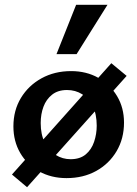

<svg xmlns="http://www.w3.org/2000/svg" viewBox="-20 -731 574 802"><path d="M258 13Q194 13 143.5 -15Q93 -43 64.5 -92Q36 -141 36 -203Q36 -270 67.5 -322Q99 -374 153.5 -404Q208 -434 277 -434Q341 -434 390.5 -406Q440 -378 469 -329.5Q498 -281 498 -219Q498 -152 467 -99.5Q436 -47 382 -17Q328 13 258 13ZM275 -66Q314 -66 338 -86Q362 -106 373 -138.5Q384 -171 384 -206Q384 -254 367.5 -287Q351 -320 323 -337.5Q295 -355 260 -355Q222 -355 197.5 -335.5Q173 -316 161.5 -285Q150 -254 150 -217Q150 -169 167 -135.5Q184 -102 212.5 -84Q241 -66 275 -66ZM93 51 30 -2 445 -467 509 -414ZM216 -505 298 -711H429L300 -505Z"/></svg>

Font: Ysabeau
Style: Bold
Weight: 700
Designer: Christian Thalmann (Catharsis Fonts)
Version: Version 2.000;gftools[0.9.27.dev2+g8671c4b]